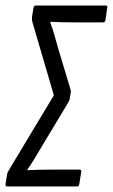

<svg xmlns="http://www.w3.org/2000/svg" viewBox="-31 -675 408 695"><path d="M-5 0Q-11 0 -11 -9L-5 -46Q-3 -52 1 -59L164 -330L86 -596Q84 -604 85 -614L90 -646Q92 -655 98 -655H352Q359 -655 357 -646L351 -603Q350 -594 342 -594H236Q219 -594 195 -594.5Q171 -595 151 -596V-594Q159 -572 165.5 -550Q172 -528 178 -505L224 -352Q225 -348 225.5 -346Q226 -344 225 -340L221 -315Q219 -309 216 -304L115 -136Q104 -117 93 -99Q82 -81 68 -61V-59Q88 -60 111.5 -60.5Q135 -61 154 -61H257Q265 -61 263 -52L256 -9Q255 0 248 0Z"/></svg>

Font: Sofia Sans Extra Condensed
Style: Italic
Weight: 400
Italic angle: -9°
Designer: Botio Nikoltchev, Ani Petrova
Foundry: lettersoup
Version: Version 4.101; ttfautohint (v1.8.4.7-5d5b)